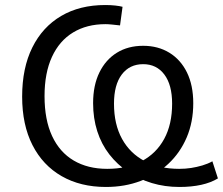

<svg xmlns="http://www.w3.org/2000/svg" viewBox="-20 -734 886 763"><path d="M401 9Q300 9 225 -34Q150 -77 109 -157.5Q68 -238 68 -350Q68 -464 108.5 -545.5Q149 -627 223 -670.5Q297 -714 398 -714Q420 -714 438 -712Q456 -710 467 -707L457 -633Q439 -635 424.5 -636.5Q410 -638 399 -638Q325 -638 270.5 -605Q216 -572 186.5 -508Q157 -444 157 -352Q157 -258 187 -193.5Q217 -129 273 -96Q329 -63 406 -63Q485 -63 543 -93.5Q601 -124 632.5 -182Q664 -240 664 -322Q664 -397 633 -438Q602 -479 549 -479Q495 -479 464 -438Q433 -397 433 -322Q433 -240 465 -182Q497 -124 555.5 -93.5Q614 -63 692 -63Q717 -63 739.5 -66.5Q762 -70 784 -76.5Q806 -83 824 -93L846 -25Q818 -8 779.5 0.5Q741 9 693 9Q635 9 583.5 -6.5Q532 -22 489 -51Q446 -80 414.5 -120.5Q383 -161 366.5 -212.5Q350 -264 350 -324Q350 -395 375 -446Q400 -497 444.5 -524.5Q489 -552 549 -552Q608 -552 653 -524.5Q698 -497 723 -446Q748 -395 748 -324Q748 -249 722 -188Q696 -127 649 -83Q602 -39 539 -15Q476 9 401 9Z"/></svg>

Font: Nunito Sans 10pt
Style: Regular
Weight: 400
Designer: Vernon Adams
Foundry: Vernon Adams
Version: Version 3.101;gftools[0.9.27]